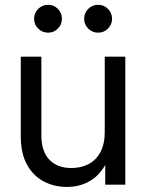

<svg xmlns="http://www.w3.org/2000/svg" viewBox="-20 -754 597 784"><path d="M253.4 9.3Q201.2 9.3 158.2 -13.4Q115.2 -36.1 90.1 -82Q64.9 -127.9 64.9 -196.3V-522.5H148.9V-202.1Q148.9 -136.2 181.4 -102.1Q213.9 -67.9 271.5 -67.9Q309.6 -67.9 340.3 -83.3Q371.1 -98.6 389.4 -131.6Q407.7 -164.6 407.7 -214.8V-522.5H491.7V0H409.7V-126.5H430.7Q405.3 -55.7 359.9 -23.2Q314.5 9.3 253.4 9.3ZM380.9 -620.6Q356.9 -620.6 340.3 -637.2Q323.7 -653.8 323.7 -677.2Q323.7 -701.2 340.3 -717.8Q356.9 -734.4 380.9 -734.4Q404.3 -734.4 420.9 -717.8Q437.5 -701.2 437.5 -677.2Q437.5 -653.8 420.9 -637.2Q404.3 -620.6 380.9 -620.6ZM176.3 -620.6Q152.8 -620.6 136 -637.2Q119.1 -653.8 119.1 -677.2Q119.1 -701.2 136 -717.8Q152.8 -734.4 176.3 -734.4Q199.7 -734.4 216.3 -717.8Q232.9 -701.2 232.9 -677.2Q232.9 -653.8 216.3 -637.2Q199.7 -620.6 176.3 -620.6Z"/></svg>

Font: Inter 28pt
Style: Regular
Weight: 400
Designer: Rasmus Andersson
Foundry: rsms
Version: Version 4.001;git-66647c0bb